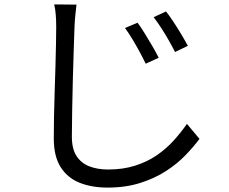

<svg xmlns="http://www.w3.org/2000/svg" viewBox="-20 -793 1040 871"><path d="M604 -690Q617 -673 635 -644Q653 -615 670.5 -585Q688 -555 700 -531L641 -504Q628 -531 612.5 -559.5Q597 -588 580.5 -615.5Q564 -643 547 -666ZM733 -741Q747 -724 765.5 -696Q784 -668 802 -638Q820 -608 832 -585L774 -557Q761 -583 745 -611Q729 -639 711.5 -666Q694 -693 677 -715ZM327 -772Q324 -747 321.5 -722Q319 -697 318 -671Q317 -629 314.5 -567Q312 -505 310.5 -435.5Q309 -366 307.5 -297Q306 -228 306 -173Q306 -118 327 -85.5Q348 -53 385 -38.5Q422 -24 470 -24Q538 -24 593 -41.5Q648 -59 691 -88.5Q734 -118 767.5 -155Q801 -192 828 -231L885 -163Q859 -128 821.5 -89Q784 -50 733 -17Q682 16 616 37Q550 58 468 58Q396 58 341 36Q286 14 255 -35Q224 -84 224 -165Q224 -210 225 -264.5Q226 -319 228 -377Q230 -435 231.5 -490.5Q233 -546 234 -593Q235 -640 235 -671Q235 -700 233 -725.5Q231 -751 226 -773Z"/></svg>

Font: Noto Sans HK
Style: Regular
Weight: 400
Designer: Ryoko NISHIZUKA 西塚涼子 (kana, bopomofo & ideographs); Paul D. Hunt (Latin, Greek & Cyrillic); Sandoll Communications 산돌커뮤니
Foundry: Adobe
Version: Version 2.004-H2;hotconv 1.0.118;makeotfexe 2.5.65603